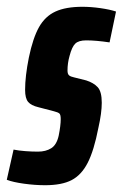

<svg xmlns="http://www.w3.org/2000/svg" viewBox="-42 -538 362 566"><path d="M-22 -8 -2 -97Q13 -94 32.5 -92.5Q52 -91 70 -91Q93 -91 109 -101Q125 -111 131 -138Q137 -168 137 -187Q137 -200 133 -203.5Q129 -207 117 -210L71 -222Q50 -227 41 -237.5Q32 -248 32 -273Q32 -313 43 -368Q55 -426 73 -458Q91 -490 121.5 -504Q152 -518 201 -518Q226 -518 254 -514Q282 -510 300 -504L281 -413Q241 -419 212 -419Q190 -419 180 -409.5Q170 -400 163 -373Q157 -352 157 -330Q157 -320 161.5 -316Q166 -312 176 -310L212 -301Q234 -294 246 -281Q258 -268 258 -235Q258 -205 248 -161Q235 -94 216.5 -58Q198 -22 169 -7Q140 8 91 8Q61 8 28.5 3.5Q-4 -1 -22 -8Z"/></svg>

Font: Saira Ultra Condensed ExtraBold
Style: Italic
Weight: 800
Width: 1
Italic angle: -12°
Designer: Hector Gatti with collaboration of the Omnibus-Type team
Foundry: Omnibus-Type
Version: Version 1.001; ttfautohint (v1.8)